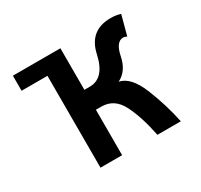

<svg xmlns="http://www.w3.org/2000/svg" viewBox="-143 -866 1098 1051"><g transform="rotate(-30 405.5 -341.0)"><path d="M347.2 -287.1V0H210.4V-675.8H347.2V-413.1H381.3Q474.6 -413.1 503.7 -547.4Q532.7 -681.6 667.5 -681.6Q701.2 -681.6 729.5 -672.4L696.3 -548.3Q682.6 -555.2 674.3 -555.2Q627.9 -555.2 611.3 -471.9Q594.7 -388.7 532.2 -357.9Q602.5 -343.3 648.7 -228.5Q694.8 -113.8 718.3 0H570.3Q545.4 -124.5 504.4 -205.8Q463.4 -287.1 382.3 -287.1ZM210.4 -390.1V-580.6H46.9V-675.8H315.4V-390.1Z"/></g></svg>

Font: Cadman
Style: Bold
Weight: 700
Designer: Paul James MIller
Foundry: High-Logic / Made with FontCreator
Version: Version 2.114;March 28, 2021;FontCreator 13.0.0.2683 64-bit